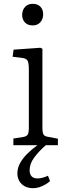

<svg xmlns="http://www.w3.org/2000/svg" viewBox="-20 -760 355 1005"><path d="M153 225Q128 225 109.5 215Q91 205 81 187.5Q71 170 71 148Q71 119 85.5 93Q100 67 124 43.5Q148 20 176 0H50V-35L102 -43Q119 -46 125 -55.5Q131 -65 131 -93V-394Q131 -430 124.5 -442Q118 -454 96 -457L46 -463L51 -500L191 -510L202 -505V-89Q202 -68 207 -57.5Q212 -47 230 -44L283 -34V0H220Q184 31 159.5 64Q135 97 135 131Q135 152 145.5 163Q156 174 176 174Q190 174 204 170Q218 166 231 160L242 188Q231 198 216 206.5Q201 215 185.5 220Q170 225 153 225ZM151 -627Q125 -627 110.5 -642.5Q96 -658 96 -682Q96 -707 111 -723.5Q126 -740 151 -740Q177 -740 191.5 -725Q206 -710 206 -685Q206 -661 191.5 -644Q177 -627 151 -627Z"/></svg>

Font: Literata 18pt Light
Style: Regular
Weight: 300
Designer: Latin by Veronika Burian and Jose Scaglione. Greek by Irene Vlachou. Cyrillic by Vera Evstafieva.
Foundry: TypeTogether
Version: Version 3.103;gftools[0.9.29]